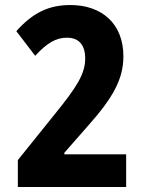

<svg xmlns="http://www.w3.org/2000/svg" viewBox="-20 -744 570 764"><path d="M51 0H482V-130H236V-136L329 -242C428 -353 471 -428 471 -520C471 -650 385 -724 260 -724C175 -724 111 -694 45 -620L120 -522C167 -573 203 -594 246 -594C295 -594 319 -564 319 -511C319 -451 287 -399 195 -286L51 -107Z"/></svg>

Font: Noto Sans Mono Condensed ExtraBold
Style: Regular
Weight: 800
Width: 3
Designer: Monotype Design Team
Foundry: Monotype Imaging Inc.
Version: Version 2.014